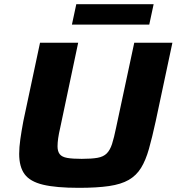

<svg xmlns="http://www.w3.org/2000/svg" viewBox="-20 -893 847 921"><path d="M358 8Q249 8 186.5 -7Q124 -22 98 -57.5Q72 -93 72 -155Q72 -186 77.5 -225Q83 -264 92 -312L172 -688H355L269 -281Q262 -251 259 -229.5Q256 -208 256 -191Q256 -167 266.5 -153.5Q277 -140 302.5 -135.5Q328 -131 372 -131Q419 -131 447.5 -136Q476 -141 492 -157Q508 -173 517.5 -202.5Q527 -232 537 -281L624 -688H807L727 -312Q710 -234 694.5 -179Q679 -124 656.5 -87.5Q634 -51 597.5 -30Q561 -9 503 -0.5Q445 8 358 8ZM325 -775 346 -873H717L696 -775Z"/></svg>

Font: Saira Expanded
Style: Bold Italic
Weight: 700
Width: 7
Italic angle: -12°
Designer: Hector Gatti with collaboration of the Omnibus-Type team
Foundry: Omnibus-Type
Version: Version 1.101